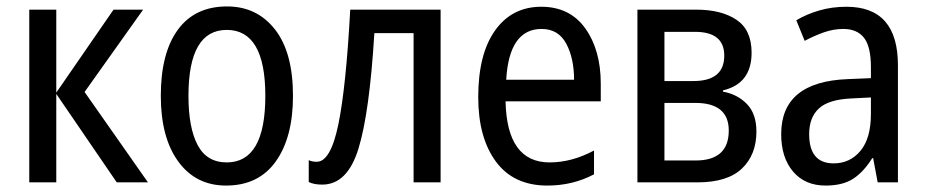

<svg xmlns="http://www.w3.org/2000/svg" viewBox="-20 -567 2880 597"><path d="M155 -279V-537H71V0H155V-275L343 0H440L243 -281L425 -537H333Z M686 -547Q586 -547 533 -474.5Q480 -402 480 -269Q480 -139 534.5 -64.5Q589 10 683 10Q784 10 837.5 -65Q891 -140 891 -269Q891 -404 835 -475.5Q779 -547 686 -547ZM685 -474Q805 -474 805 -269Q805 -62 685 -62Q623 -62 594.5 -116Q566 -170 566 -269Q566 -474 685 -474Z M1350 -537H1069Q1056 -296 1032 -180Q1008 -64 965 -64Q950 -64 940 -69V-1Q956 7 982 7Q1060 7 1094.5 -104.5Q1129 -216 1144 -464H1266V0H1350Z M1467 -265Q1467 -139 1522 -64.5Q1577 10 1682 10Q1761 10 1827 -25V-99Q1758 -62 1689 -62Q1556 -62 1552 -252H1848V-307Q1848 -411 1800 -478.5Q1752 -546 1663 -546Q1572 -546 1519.5 -472.5Q1467 -399 1467 -265ZM1765 -319H1554Q1563 -477 1664 -477Q1716 -477 1740.5 -431.5Q1765 -386 1765 -319Z M2145 -537H1962V0H2149Q2242 0 2287 -43Q2332 -86 2332 -158Q2332 -213 2302.5 -243.5Q2273 -274 2228 -282V-286Q2317 -307 2317 -403Q2317 -474 2270 -505.5Q2223 -537 2145 -537ZM2136 -315H2046V-468H2141Q2232 -468 2232 -394Q2232 -315 2136 -315ZM2143 -68H2046V-247H2142Q2246 -247 2246 -161Q2246 -68 2143 -68Z M2688 -213Q2688 -137 2655.5 -98Q2623 -59 2572 -59Q2496 -59 2496 -150Q2496 -202 2526.5 -230Q2557 -258 2629 -261L2688 -264ZM2456 -504 2482 -440Q2512 -456 2542 -466.5Q2572 -477 2602 -477Q2645 -477 2666.5 -449.5Q2688 -422 2688 -358V-324L2616 -321Q2409 -313 2409 -150Q2409 -77 2446 -33.5Q2483 10 2547 10Q2600 10 2632.5 -11Q2665 -32 2692 -75H2695L2709 0H2772V-364Q2772 -546 2612 -546Q2567 -546 2527.5 -534.5Q2488 -523 2456 -504Z"/></svg>

Font: Noto Sans Display SemiCondensed
Style: Regular
Weight: 400
Width: 4
Designer: Monotype Design team
Foundry: Monotype Imaging Inc.
Version: 1.000